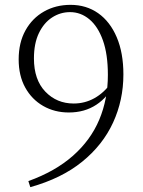

<svg xmlns="http://www.w3.org/2000/svg" viewBox="-20 -757 588 792"><path d="M105 15 97 -10Q208 -50 281 -114.5Q354 -179 389.5 -263.5Q425 -348 425 -448Q425 -533 404.5 -590.5Q384 -648 348.5 -677.5Q313 -707 269 -707Q229 -707 195 -685Q161 -663 140.5 -620.5Q120 -578 120 -516Q120 -428 167 -379Q214 -330 284 -330Q330 -330 369.5 -352Q409 -374 440 -417L459 -413H452Q426 -357 377.5 -325Q329 -293 264 -293Q205 -293 158 -320Q111 -347 84 -396Q57 -445 57 -512Q57 -581 85 -631.5Q113 -682 161.5 -709.5Q210 -737 271 -737Q336 -737 385 -702.5Q434 -668 461.5 -603.5Q489 -539 489 -450Q489 -344 446.5 -251.5Q404 -159 319 -90Q234 -21 105 15Z"/></svg>

Font: Noto Serif HK
Style: Regular
Weight: 200
Designer: Ryoko NISHIZUKA 西塚涼子 (kana & ideographs); Frank Grießhammer (Latin, Greek & Cyrillic); Wenlong ZHANG 张文龙 (bopomofo); San
Foundry: Adobe
Version: Version 2.001;hotconv 1.1.0;makeotfexe 2.6.0